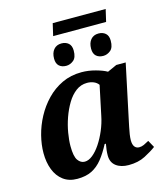

<svg xmlns="http://www.w3.org/2000/svg" viewBox="-124 -941 913 1047"><g transform="rotate(-15 332.5 -417.5)"><path d="M256 -776 272 -845H571L555 -776ZM284 -601Q259 -601 244 -614.5Q229 -628 229 -656Q229 -688 245 -707Q261 -726 289 -726Q313 -726 328.5 -712.5Q344 -699 344 -671Q344 -632 325 -616.5Q306 -601 284 -601ZM493 -601Q468 -601 453 -614.5Q438 -628 438 -656Q438 -688 454 -707Q470 -726 498 -726Q522 -726 537.5 -712.5Q553 -699 553 -671Q553 -632 534 -616.5Q515 -601 493 -601ZM183 10Q136 10 104 -14Q72 -38 56 -79.5Q40 -121 40 -173Q40 -220 53 -271.5Q66 -323 92 -371.5Q118 -420 156 -459.5Q194 -499 243.5 -522.5Q293 -546 354 -546Q393 -546 433 -535Q473 -524 495 -511L548 -535H601L535 -223Q533 -212 528.5 -192Q524 -172 521 -151.5Q518 -131 518 -118Q518 -93 527.5 -81Q537 -69 553 -69Q567 -69 580 -75Q593 -81 609 -90L631 -50Q606 -31 566.5 -10.5Q527 10 473 10Q429 10 402 -10.5Q375 -31 375 -70Q375 -99 382 -135H375Q351 -89 325 -56.5Q299 -24 265.5 -7Q232 10 183 10ZM246 -70Q268 -70 291 -88.5Q314 -107 335 -138.5Q356 -170 372.5 -209Q389 -248 397 -288L432 -454Q422 -468 405 -475Q388 -482 368 -482Q333 -482 305 -461Q277 -440 256 -405Q235 -370 220.5 -329Q206 -288 199 -246.5Q192 -205 192 -172Q192 -114 207.5 -92Q223 -70 246 -70Z"/></g></svg>

Font: Noto Serif
Style: Bold Italic
Weight: 700
Italic angle: -12°
Designer: Monotype Design Team
Foundry: Monotype Imaging Inc.
Version: Version 2.013